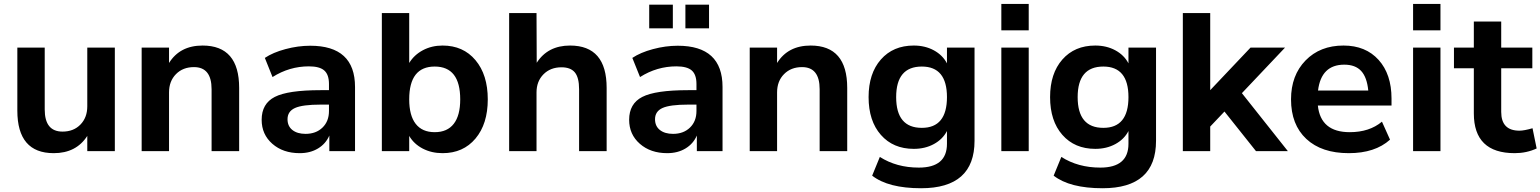

<svg xmlns="http://www.w3.org/2000/svg" viewBox="-20 -787 8023 1000"><path d="M578.1 -539.1V0H434.6V-79.1Q377 10.7 259.8 10.7Q70.3 10.7 70.3 -210.9V-539.1H212.9V-216.8Q212.9 -101.6 305.7 -101.6Q363.3 -101.6 398.9 -138.2Q434.6 -174.8 434.6 -233.4V-539.1Z M717.8 0V-539.1H860.4V-459Q917 -549.8 1035.2 -549.8Q1225.6 -549.8 1225.6 -329.1V0H1082V-322.3Q1082 -437.5 990.2 -437.5Q932.6 -437.5 896.5 -400.9Q860.4 -364.3 860.4 -305.7V0Z M1541 10.7Q1454.1 10.7 1398.4 -38.1Q1342.8 -86.9 1342.8 -163.1Q1342.8 -247.1 1411.1 -282.2Q1479.5 -317.4 1649.4 -317.4H1693.4V-349.6Q1693.4 -398.4 1668.9 -419.9Q1644.5 -441.4 1588.9 -441.4Q1487.3 -441.4 1399.4 -385.7L1359.4 -485.4Q1401.4 -513.7 1466.8 -531.2Q1532.2 -548.8 1595.7 -548.8Q1829.1 -548.8 1829.1 -334V0H1695.3V-81.1Q1676.8 -38.1 1636.2 -13.7Q1595.7 10.7 1541 10.7ZM1477.5 -166Q1477.5 -129.9 1502.9 -109.9Q1528.3 -89.8 1571.3 -89.8Q1626 -89.8 1659.7 -122.6Q1693.4 -155.3 1693.4 -209V-242.2H1650.4Q1555.7 -242.2 1516.6 -224.6Q1477.5 -207 1477.5 -166Z M2285.2 10.7Q2227.5 10.7 2181.6 -13.2Q2135.7 -37.1 2111.3 -79.1V0H1968.8V-718.8H2111.3V-459Q2136.7 -501 2182.6 -525.4Q2228.5 -549.8 2285.2 -549.8Q2392.6 -549.8 2456.5 -473.6Q2520.5 -397.5 2520.5 -269.5Q2520.5 -141.6 2456.5 -65.4Q2392.6 10.7 2285.2 10.7ZM2111.3 -269.5Q2111.3 -185.5 2145 -142.1Q2178.7 -98.6 2244.1 -98.6Q2309.6 -98.6 2343.3 -142.1Q2377 -185.5 2377 -269.5Q2377 -440.4 2244.1 -440.4Q2111.3 -440.4 2111.3 -269.5Z M2631.8 0V-718.8H2774.4L2775.4 -460Q2833 -549.8 2949.2 -549.8Q3139.6 -549.8 3139.6 -329.1V0H2996.1V-322.3Q2996.1 -382.8 2974.1 -409.7Q2952.1 -436.5 2904.3 -436.5Q2846.7 -436.5 2810.5 -399.9Q2774.4 -363.3 2774.4 -305.7V0Z M3455.1 10.7Q3368.2 10.7 3312.5 -38.1Q3256.8 -86.9 3256.8 -163.1Q3256.8 -247.1 3325.2 -282.2Q3393.6 -317.4 3563.5 -317.4H3607.4V-349.6Q3607.4 -398.4 3583 -419.9Q3558.6 -441.4 3502.9 -441.4Q3401.4 -441.4 3313.5 -385.7L3273.4 -485.4Q3315.4 -513.7 3380.9 -531.2Q3446.3 -548.8 3509.8 -548.8Q3743.2 -548.8 3743.2 -334V0H3609.4V-81.1Q3590.8 -38.1 3550.3 -13.7Q3509.8 10.7 3455.1 10.7ZM3361.3 -639.6V-762.7H3484.4V-639.6ZM3391.6 -166Q3391.6 -129.9 3417 -109.9Q3442.4 -89.8 3485.4 -89.8Q3540 -89.8 3573.7 -122.6Q3607.4 -155.3 3607.4 -209V-242.2H3564.5Q3469.7 -242.2 3430.7 -224.6Q3391.6 -207 3391.6 -166ZM3549.8 -639.6V-762.7H3672.9V-639.6Z M3884.8 0V-539.1H4027.3V-459Q4084 -549.8 4202.1 -549.8Q4392.6 -549.8 4392.6 -329.1V0H4249V-322.3Q4249 -437.5 4157.2 -437.5Q4099.6 -437.5 4063.5 -400.9Q4027.3 -364.3 4027.3 -305.7V0Z M4777.3 193.4Q4606.4 193.4 4522.5 127.9L4562.5 30.3Q4649.4 85.9 4765.6 85.9Q4912.1 85.9 4912.1 -38.1V-104.5Q4889.6 -61.5 4843.8 -36.6Q4797.9 -11.7 4739.3 -11.7Q4631.8 -11.7 4567.9 -84.5Q4503.9 -157.2 4503.9 -281.2Q4503.9 -404.3 4567.9 -477.1Q4631.8 -549.8 4739.3 -549.8Q4797.9 -549.8 4843.8 -524.9Q4889.6 -500 4912.1 -457V-539.1H5055.7V-53.7Q5055.7 193.4 4777.3 193.4ZM4647.5 -281.2Q4647.5 -121.1 4781.2 -121.1Q4912.1 -121.1 4912.1 -281.2Q4912.1 -440.4 4781.2 -440.4Q4647.5 -440.4 4647.5 -281.2Z M5195.3 -628.9V-766.6H5337.9V-628.9ZM5195.3 0V-539.1H5337.9V0Z M5722.7 193.4Q5551.8 193.4 5467.8 127.9L5507.8 30.3Q5594.7 85.9 5710.9 85.9Q5857.4 85.9 5857.4 -38.1V-104.5Q5835 -61.5 5789.1 -36.6Q5743.2 -11.7 5684.6 -11.7Q5577.1 -11.7 5513.2 -84.5Q5449.2 -157.2 5449.2 -281.2Q5449.2 -404.3 5513.2 -477.1Q5577.1 -549.8 5684.6 -549.8Q5743.2 -549.8 5789.1 -524.9Q5835 -500 5857.4 -457V-539.1H6001V-53.7Q6001 193.4 5722.7 193.4ZM5592.8 -281.2Q5592.8 -121.1 5726.6 -121.1Q5857.4 -121.1 5857.4 -281.2Q5857.4 -440.4 5726.6 -440.4Q5592.8 -440.4 5592.8 -281.2Z M6140.6 0V-718.8H6283.2V-317.4L6493.2 -539.1H6672.9L6448.2 -301.8L6687.5 0H6521.5L6357.4 -206.1L6283.2 -127.9V0Z M7004.9 10.7Q6863.3 10.7 6783.7 -63.5Q6704.1 -137.7 6704.1 -269.5Q6704.1 -394.5 6779.8 -472.2Q6855.5 -549.8 6977.5 -549.8Q7092.8 -549.8 7160.2 -475.1Q7227.5 -400.4 7227.5 -273.4V-237.3H6843.8Q6858.4 -98.6 7009.8 -98.6Q7112.3 -98.6 7177.7 -153.3L7219.7 -59.6Q7141.6 10.7 7004.9 10.7ZM6844.7 -315.4H7106.4Q7099.6 -384.8 7069.3 -417.5Q7039.1 -450.2 6981.4 -450.2Q6861.3 -450.2 6844.7 -315.4Z M7339.8 -628.9V-766.6H7482.4V-628.9ZM7339.8 0V-539.1H7482.4V0Z M7869.1 10.7Q7656.2 10.7 7656.2 -196.3V-431.6H7552.7V-539.1H7656.2V-674.8H7798.8V-539.1H7960.9V-431.6H7798.8V-204.1Q7798.8 -106.4 7893.6 -106.4Q7918 -106.4 7961.9 -119.1L7983.4 -13.7Q7930.7 10.7 7869.1 10.7Z"/></svg>

Font: Min Sans Bold
Style: Regular
Weight: 700
Designer: Jinseong-Kim, NotoSansCJK, Nunito
Foundry: Jinseong-Kim
Version: Version 1.400;Glyphs 3.1.2 (3151)